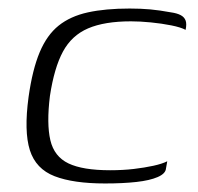

<svg xmlns="http://www.w3.org/2000/svg" viewBox="-20 -425 464 450"><path d="M226 5Q152 5 108 -12Q64 -29 50 -73Q36 -117 47 -198Q56 -262 73 -302.5Q90 -343 117.5 -365Q145 -387 186 -396Q227 -405 284 -405Q310 -405 332 -403Q354 -401 381 -396Q395 -394 403.5 -389.5Q412 -385 415 -377Q418 -369 415 -355Q404 -361 381.5 -365.5Q359 -370 333.5 -372.5Q308 -375 287 -375Q225 -375 186.5 -358.5Q148 -342 127.5 -304Q107 -266 97 -200Q89 -135 98 -96.5Q107 -58 140.5 -42Q174 -26 238 -26Q268 -26 293.5 -29Q319 -32 339.5 -36.5Q360 -41 372 -47L369 -30Q368 -18 349.5 -10Q331 -2 299.5 1.5Q268 5 226 5Z"/></svg>

Font: Genos Light
Style: Italic
Weight: 300
Italic angle: -8°
Designer: Robert E. Leuschke
Foundry: Robert E. Leuschke
Version: Version 1.010